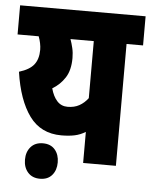

<svg xmlns="http://www.w3.org/2000/svg" viewBox="-51 -665 620 788"><g transform="rotate(5 258.5 -271.0)"><path d="M517 -622V-502H449V0H314V-128Q293 -115 269.5 -110Q246 -105 215 -105Q130 -105 83 -169.5Q36 -234 19 -350Q62 -363 80 -386Q98 -409 98 -447Q98 -460 95 -474.5Q92 -489 87 -502H0V-622ZM161 -294Q170 -261 187 -242.5Q204 -224 230 -224Q258 -224 278.5 -235.5Q299 -247 314 -267V-502H218Q224 -485 228.5 -466Q233 -447 233 -425Q233 -375 213 -344Q193 -313 161 -294ZM75 7Q75 -25 93 -45.5Q111 -66 143 -66Q175 -66 192.5 -45.5Q210 -25 210 7Q210 39 192.5 59.5Q175 80 143 80Q111 80 93 59.5Q75 39 75 7Z"/></g></svg>

Font: Noto Sans ExtraCondensed ExtraBold
Style: Italic
Weight: 800
Width: 2
Italic angle: -12°
Designer: Monotype Design Team
Foundry: Monotype Imaging Inc.
Version: Version 2.013; ttfautohint (v1.8.4.7-5d5b)